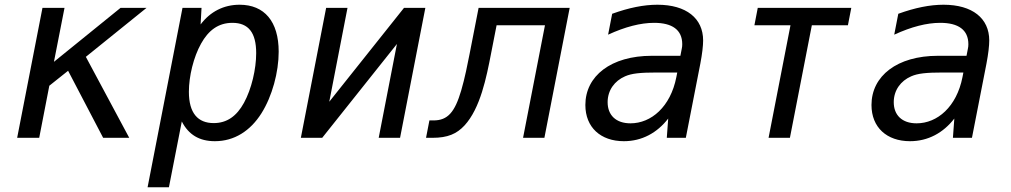

<svg xmlns="http://www.w3.org/2000/svg" viewBox="-20 -580 4254 808"><path d="M52.2 0H145L187.5 -219.2L266.6 -282.2L414.1 0H523.9L341.3 -340.8L596.7 -546.9H487.3L207 -319.8L251.5 -546.9H158.7Z M601.1 208H690.9L745.1 -68.8C773.9 -12.7 819.3 14.2 884.3 14.2C965.8 14.2 1033.2 -28.8 1080.1 -103C1125.5 -174.8 1152.8 -276.4 1152.8 -362.3C1152.8 -490.2 1092.3 -560.1 988.3 -560.1C921.9 -560.1 864.7 -531.2 824.2 -477.1L828.1 -546.9H748ZM879.4 -62C812.5 -62 774.9 -104 774.9 -193.8C774.9 -258.8 794.4 -339.8 826.2 -396.5C856.9 -451.7 898.4 -483.9 958 -483.9C1025.4 -483.9 1058.1 -442.9 1058.1 -356.4C1058.1 -289.1 1038.6 -205.6 1006.8 -147.5C976.1 -91.3 935.1 -62 879.4 -62Z M1246.1 0H1335.9L1650.4 -395L1573.7 0H1663.6L1770 -546.9H1680.2L1365.7 -151.9L1442.4 -546.9H1352.5Z M1772.9 0H1799.8C1864.7 0 1902.3 -17.1 1934.6 -51.8C2001.5 -124 2027.3 -255.4 2046.4 -354L2069.8 -473.6H2273.4L2181.2 0H2271L2377.4 -546.9H1994.1L1956.1 -352.5C1948.2 -312.5 1936 -250 1920.9 -199.2C1894 -107.9 1864.3 -73.2 1804.2 -73.2H1787.1Z M2605.5 14.2C2681.6 14.2 2745.6 -21 2792 -81.1L2786.1 0H2866.2L2927.2 -312C2935.1 -353 2939 -387.7 2939 -409.7C2939 -502.9 2868.2 -560.1 2746.6 -560.1C2689 -560.1 2626.5 -547.4 2556.2 -522L2539.1 -434.1C2611.3 -467.3 2675.8 -483.9 2732.9 -483.9C2808.6 -483.9 2851.1 -454.6 2851.1 -394C2851.1 -387.7 2850.6 -380.9 2849.1 -375L2843.3 -345.2H2723.1C2551.3 -345.2 2443.4 -260.3 2443.4 -138.2C2443.4 -43.9 2507.8 14.2 2605.5 14.2ZM2633.3 -61C2571.8 -61 2537.1 -95.7 2537.1 -149.9C2537.1 -200.2 2566.4 -239.7 2610.4 -258.8C2638.2 -271 2673.3 -274.9 2746.1 -274.9H2830.1L2826.2 -254.9C2801.8 -130.9 2720.7 -61 2633.3 -61Z M3214.4 0H3304.2L3396.5 -473.6H3548.3L3562.5 -546.9H3168.9L3154.8 -473.6H3306.6Z M3809.6 14.2C3885.7 14.2 3949.7 -21 3996.1 -81.1L3990.2 0H4070.3L4131.3 -312C4139.2 -353 4143.1 -387.7 4143.1 -409.7C4143.1 -502.9 4072.3 -560.1 3950.7 -560.1C3893.1 -560.1 3830.6 -547.4 3760.3 -522L3743.2 -434.1C3815.4 -467.3 3879.9 -483.9 3937 -483.9C4012.7 -483.9 4055.2 -454.6 4055.2 -394C4055.2 -387.7 4054.7 -380.9 4053.2 -375L4047.4 -345.2H3927.2C3755.4 -345.2 3647.5 -260.3 3647.5 -138.2C3647.5 -43.9 3711.9 14.2 3809.6 14.2ZM3837.4 -61C3775.9 -61 3741.2 -95.7 3741.2 -149.9C3741.2 -200.2 3770.5 -239.7 3814.5 -258.8C3842.3 -271 3877.4 -274.9 3950.2 -274.9H4034.2L4030.3 -254.9C4005.9 -130.9 3924.8 -61 3837.4 -61Z"/></svg>

Font: Hack
Style: Oblique
Weight: 400
Italic angle: -12°
Monospace: yes
Designer: Christopher Simpkins
Foundry: Christopher Simpkins
Version: Version 2.010